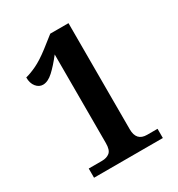

<svg xmlns="http://www.w3.org/2000/svg" viewBox="-172 -829 870 940"><g transform="rotate(-30 263.5 -359.0)"><path d="M85 -52H160Q187 -52 203.5 -65.5Q220 -79 220 -118V-619Q185 -574 155 -546.5Q125 -519 97 -519Q75 -519 59 -538.5Q43 -558 43 -591Q71 -598 105.5 -614.5Q140 -631 187 -667L252 -718H355V-118Q355 -52 415 -52H474V0H85Z"/></g></svg>

Font: Noto Serif Sinhala SemiCondensed
Style: Bold
Weight: 700
Width: 4
Designer: Jelle Bosma - Monotype Design Team
Foundry: Monotype Imaging Inc.
Version: Version 2.007; ttfautohint (v1.8.4.7-5d5b)